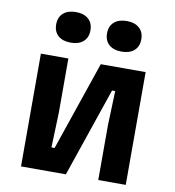

<svg xmlns="http://www.w3.org/2000/svg" viewBox="-93 -947 935 1028"><g transform="rotate(10 375.0 -432.5)"><path d="M90.3 -613.1H239.7V-316.2L233.1 -128.5H250.3L415.8 -613.1H659.7V0H510.3V-296.9L516.9 -484.7H499.7L334.2 0H90.3ZM143.6 -781.8Q143.6 -821.1 168.4 -843Q193.2 -865 236.8 -865Q280.3 -865 305.1 -843Q329.9 -821.1 329.9 -781.8Q329.9 -742.6 305.1 -720.6Q280.3 -698.7 236.8 -698.7Q193.2 -698.7 168.4 -720.6Q143.6 -742.6 143.6 -781.8ZM420.1 -781.8Q420.1 -821.1 444.9 -843Q469.7 -865 513.2 -865Q556.8 -865 581.6 -843Q606.4 -821.1 606.4 -781.8Q606.4 -742.6 581.6 -720.6Q556.8 -698.7 513.2 -698.7Q469.7 -698.7 444.9 -720.6Q420.1 -742.6 420.1 -781.8Z"/></g></svg>

Font: Martian Mono VF sWd Rg
Style: Regular
Weight: 400
Width: 6
Monospace: yes
Designer: Roman Shamin
Foundry: Evil Martians
Version: Version 1.100